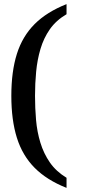

<svg xmlns="http://www.w3.org/2000/svg" viewBox="-20 -782 433 932"><path d="M303 130Q207 92 148 32.5Q89 -27 62 -113Q35 -199 35 -317Q35 -435 62 -520.5Q89 -606 148 -665Q207 -724 303 -762V-713Q252 -683 222 -640Q192 -597 176.5 -544.5Q161 -492 155.5 -434.5Q150 -377 150 -317Q150 -257 155 -199.5Q160 -142 176 -89.5Q192 -37 222 6.5Q252 50 303 81Z"/></svg>

Font: Noto Serif Gujarati Medium
Style: Regular
Weight: 500
Version: Version 2.102